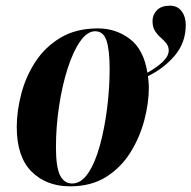

<svg xmlns="http://www.w3.org/2000/svg" viewBox="-20 -646 674 676"><path d="M227 10Q143 10 91 -42Q39 -94 39 -199Q39 -255 55 -316Q71 -377 105 -429Q139 -481 193.5 -513.5Q248 -546 325 -546Q388 -546 437 -509Q486 -472 499 -390Q533 -409 553.5 -429Q574 -449 574 -468Q574 -483 565.5 -493.5Q557 -504 545.5 -514Q534 -524 525.5 -537.5Q517 -551 517 -572Q517 -594 532.5 -610Q548 -626 578 -626Q605 -626 619.5 -606.5Q634 -587 634 -558Q634 -496 595.5 -450.5Q557 -405 501 -378Q502 -368 503 -358Q504 -348 504 -337Q504 -283 488 -222.5Q472 -162 439 -109Q406 -56 353.5 -23Q301 10 227 10ZM234 0Q266 0 290.5 -36.5Q315 -73 331.5 -133Q348 -193 357 -264Q366 -335 366 -403Q366 -470 355 -503Q344 -536 315 -536Q287 -536 262 -500Q237 -464 218 -404.5Q199 -345 188 -272.5Q177 -200 177 -128Q177 -57 191.5 -28.5Q206 0 234 0Z"/></svg>

Font: Noto Serif Display ExtraCondensed ExtraBold
Style: Italic
Weight: 800
Width: 2
Italic angle: -12°
Designer: Monotype Design Team
Foundry: Monotype Imaging Inc.
Version: Version 2.009